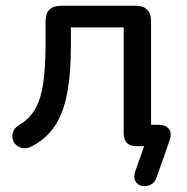

<svg xmlns="http://www.w3.org/2000/svg" viewBox="-20 -507 648 666"><path d="M523 109Q517 127 502 134Q487 141 472.5 138Q458 135 450 122Q442 109 449 88L480 0H452Q409 0 409 -46V-412H226V-351Q226 -251 212.5 -181.5Q199 -112 168.5 -67.5Q138 -23 87 2Q67 11 51 5Q35 -1 27.5 -15.5Q20 -30 24 -46Q28 -62 47 -74Q83 -95 102.5 -129.5Q122 -164 130 -218.5Q138 -273 138 -354V-433Q138 -487 192 -487H450Q504 -487 504 -433V-74H530Q555 -74 566 -59.5Q577 -45 568 -19Z"/></svg>

Font: Chiron GoRound TC
Style: Regular
Weight: 400
Designer: Ryoko NISHIZUKA 西塚涼子 (kana, bopomofo & ideographs); Paul D. Hunt (Latin, Greek & Cyrillic); Sandoll Communications 산돌커뮤니
Foundry: Adobe
Version: Version 1.000;hotconv 1.1.1;makeotfexe 2.6.0